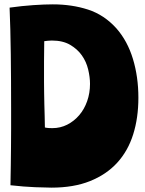

<svg xmlns="http://www.w3.org/2000/svg" viewBox="-20 -850 665 881"><path d="M24 -815Q81 -823 133 -826.5Q185 -830 222 -830Q310 -830 384 -806Q458 -782 514 -720Q565 -662 590 -579.5Q615 -497 615 -402Q615 -309 591 -233Q567 -157 517.5 -103Q468 -49 393 -19Q318 11 216 11Q193 11 141.5 9Q90 7 28 0Q29 -46 29.5 -89.5Q30 -133 30.5 -175.5Q31 -218 31 -261Q31 -304 31 -350Q31 -481 29.5 -601Q28 -721 24 -815ZM218 -664Q208 -664 199.5 -663Q191 -662 183 -661Q182 -614 182 -567.5Q182 -521 182 -474Q182 -451 182.5 -425Q183 -399 183.5 -371.5Q184 -344 185 -316.5Q186 -289 186 -265Q195 -263 204 -262.5Q213 -262 220 -262Q257 -262 288.5 -278Q320 -294 343.5 -321.5Q367 -349 380 -386Q393 -423 393 -465Q393 -496 384.5 -531.5Q376 -567 355.5 -596Q335 -625 301.5 -644.5Q268 -664 218 -664Z"/></svg>

Font: Ranchers
Style: Regular
Weight: 400
Designer: Pablo Impallari, Brenda Gallo
Foundry: Pablo Impallari, Brenda Gallo
Version: Version 1.000; ttfautohint (v0.8) -G 200 -r 50